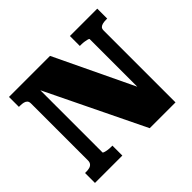

<svg xmlns="http://www.w3.org/2000/svg" viewBox="-163 -915 1121 1121"><g transform="rotate(-45 397.5 -355.0)"><path d="M34 0V-82H44Q60 -82 72 -85.5Q84 -89 91 -98Q98 -107 98 -121V-592Q98 -607 91 -614.5Q84 -622 72 -625Q60 -628 44 -628H34V-710H373L631 -170L606 -180V-615Q606 -619 597 -621.5Q588 -624 575 -626Q562 -628 550 -628H537V-710H763V-628H753Q738 -628 725.5 -625Q713 -622 706 -615Q699 -608 699 -593V0H486L162 -668L191 -656V-95Q191 -92 200 -89Q209 -86 222 -84Q235 -82 248 -82H260V0Z"/></g></svg>

Font: Roboto Serif 20pt ExtraBold
Style: Regular
Weight: 800
Version: Version 1.008